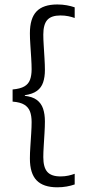

<svg xmlns="http://www.w3.org/2000/svg" viewBox="-20 -696 376 838"><path d="M306 -664V-617.5Q294 -622 278.5 -625.2Q263 -628.5 243.5 -628.5Q204 -628.5 186.5 -609Q169 -589.5 169 -545Q169 -525 170.8 -497.5Q172.5 -470 174.2 -441.5Q176 -413 176 -390.5Q176 -359.5 168.2 -336.5Q160.5 -313.5 141.5 -299.5Q122.5 -285.5 88.5 -280.5V-273L86 -278Q121 -274.5 140.5 -260Q160 -245.5 168 -221.8Q176 -198 176 -166Q176 -143.5 174.2 -114.8Q172.5 -86 170.8 -58.2Q169 -30.5 169 -10Q169 34.5 186.5 54.2Q204 74 244 74Q263 74 278.5 70.5Q294 67 306 62.5V109Q290.5 114.5 271.2 118Q252 121.5 230 121.5Q169 121.5 139.8 91.2Q110.5 61 110.5 -4Q110.5 -27.5 112.5 -56.5Q114.5 -85.5 116.2 -114Q118 -142.5 118 -163Q118 -190.5 111 -209.2Q104 -228 86.2 -239Q68.5 -250 35 -252.5V-305.5Q68.5 -308.5 86.2 -318.8Q104 -329 111 -347.8Q118 -366.5 118 -393.5Q118 -414.5 116.2 -442.5Q114.5 -470.5 112.5 -499.5Q110.5 -528.5 110.5 -550.5Q110.5 -616 139.5 -646.2Q168.5 -676.5 230 -676.5Q252 -676.5 271.2 -673Q290.5 -669.5 306 -664Z"/></svg>

Font: Anek Bangla Medium Light
Style: Regular
Weight: 300
Version: Version 1.003